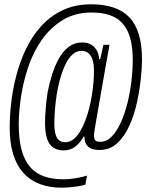

<svg xmlns="http://www.w3.org/2000/svg" viewBox="-20 -718 694 891"><path d="M267 153Q211 153 166 136.5Q121 120 89.5 85.5Q58 51 41.5 -1.5Q25 -54 25 -127Q25 -179 32 -241Q39 -303 55.5 -367Q72 -431 100.5 -490.5Q129 -550 171 -596.5Q213 -643 270.5 -670.5Q328 -698 403 -698Q461 -698 505.5 -683.5Q550 -669 579.5 -638.5Q609 -608 624 -559Q639 -510 639 -441Q639 -406 633.5 -353Q628 -300 615.5 -242.5Q603 -185 580.5 -135Q558 -85 524 -53.5Q490 -22 442 -22Q420 -22 404.5 -28Q389 -34 380.5 -48Q372 -62 372 -84H368Q349 -51 326.5 -35.5Q304 -20 275 -20Q247 -20 227.5 -33Q208 -46 198.5 -74.5Q189 -103 189 -148Q189 -176 192 -213Q195 -250 201 -290Q209 -332 222 -373Q235 -414 254 -447.5Q273 -481 299.5 -501Q326 -521 361 -521Q386 -521 403.5 -510.5Q421 -500 430 -482.5Q439 -465 440 -444H445L460 -510H488L468 -397Q453 -310 443 -254Q433 -198 427.5 -165.5Q422 -133 419.5 -118Q417 -103 416.5 -98Q416 -93 416 -91Q416 -75 421.5 -67.5Q427 -60 445 -60Q474 -60 497.5 -83.5Q521 -107 539.5 -147Q558 -187 570.5 -236Q583 -285 589.5 -338Q596 -391 596 -439Q596 -521 574 -569.5Q552 -618 510 -639Q468 -660 406 -660Q329 -660 272 -625.5Q215 -591 175 -534.5Q135 -478 111.5 -408.5Q88 -339 77.5 -269Q67 -199 67 -139Q67 -71 80 -23Q93 25 118.5 55.5Q144 86 183 100Q222 114 274 114Q290 114 305 112.5Q320 111 334.5 108.5Q349 106 361.5 103Q374 100 384 97L376 139Q360 144 339.5 147Q319 150 299.5 151.5Q280 153 267 153ZM282 -58Q303 -58 320 -71Q337 -84 351 -107Q365 -130 376 -159Q386 -185 393.5 -214Q401 -243 406 -273.5Q411 -304 413.5 -333Q416 -362 416 -387Q416 -418 410 -439Q404 -460 391 -471Q378 -482 358 -482Q336 -482 318.5 -467Q301 -452 288 -427.5Q275 -403 265 -372Q255 -342 248.5 -309Q242 -276 238.5 -244.5Q235 -213 233.5 -187.5Q232 -162 232 -147Q232 -99 244.5 -78.5Q257 -58 282 -58Z"/></svg>

Font: Archivo ExtraCondensed Thin
Style: Italic
Weight: 250
Width: 2
Italic angle: -10°
Designer: Hector Gatti
Foundry: Omnibus-Type
Version: Version 2.001